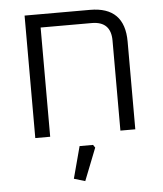

<svg xmlns="http://www.w3.org/2000/svg" viewBox="-52 -564 688 809"><g transform="rotate(-5 292.0 -159.5)"><path d="M82 0V-518H359Q505 -518 505 -371V0H442V-381Q442 -462 361 -462H145V0ZM229 185 265 50H322L330 62L276 199Z"/></g></svg>

Font: Oxanium ExtraLight Light
Style: Regular
Weight: 300
Version: Version 2.000